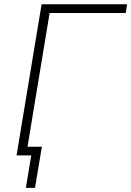

<svg xmlns="http://www.w3.org/2000/svg" viewBox="-20 -748 632 924"><path d="M591.8 -727.5 585 -685.5H218.8L105.5 0H59.6L180.2 -727.5ZM104.5 156.2 130.4 0H83L89.8 -42H181.6L148.4 156.2Z"/></svg>

Font: Inter ExtraLight
Style: Italic
Weight: 250
Italic angle: -9.3988°
Designer: Rasmus Andersson
Foundry: rsms
Version: Version 4.001;git-66647c0bb